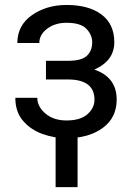

<svg xmlns="http://www.w3.org/2000/svg" viewBox="-20 -558 548 789"><path d="M168.9 -231.4V-308.1H258.8Q315.4 -308.1 337.2 -328.9Q358.9 -349.6 358.9 -384.3Q358.9 -415 335 -439.7Q311 -464.4 253.4 -464.4Q206.5 -464.4 174.1 -440.2Q141.6 -416 141.6 -381.3H51.3Q51.3 -453.6 111.1 -495.6Q170.9 -537.6 253.4 -537.6Q344.7 -537.6 397.2 -498.3Q449.7 -459 449.7 -384.3Q449.7 -308.6 367.7 -272Q459.5 -240.7 459.5 -148.9Q459.5 -74.2 402.1 -32.2Q344.7 9.8 253.4 9.8Q202.1 9.8 153.8 -7.8Q105.5 -25.4 74.2 -62Q43 -98.6 43 -156.2H133.3Q133.3 -120.1 166.5 -91.6Q199.7 -63 253.4 -63Q310.5 -63 339.4 -88.6Q368.2 -114.3 368.2 -148.4Q368.2 -229.5 263.7 -231.4ZM298.8 -39.6V210.9H208.5V-39.6Z"/></svg>

Font: LXGW WenKai Screen
Style: Regular
Weight: 400
Designer: LXGW / Fontworks Inc.
Foundry: LXGW / Fontworks Inc.
Version: Version 1.510;January 18,2025